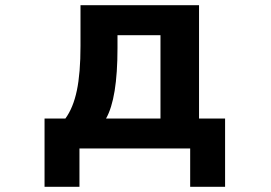

<svg xmlns="http://www.w3.org/2000/svg" viewBox="-20 -570 1040 737"><path d="M151 147V-115H231Q261 -156 275 -222.5Q289 -289 289 -394V-550H744V-115H844V147H710V0H285V147ZM596 -115V-435H431V-385Q431 -192 387 -115Z"/></svg>

Font: IBM Plex Sans JP
Style: Bold
Weight: 700
Designer: Mike Abbink; Paul van der Laan; Pieter van Rosmalen; Wujin Sim; Yejin Wi; Jinhee Kim; Boomi Park; Yona Kim; Kichan Ma
Foundry: Sandoll Inc.
Version: Version 1.001